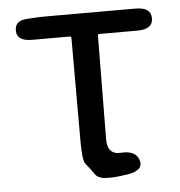

<svg xmlns="http://www.w3.org/2000/svg" viewBox="-45 -586 603 642"><g transform="rotate(-5 256.5 -265.0)"><path d="M350 8Q322 13 293 13Q262 13 251 -1Q236 -22 220 -42Q211 -54 211 -122V-464Q211 -469 206 -469H80Q29 -469 28 -503Q27 -538 67 -540L80 -541Q107 -543 134 -543H433Q485 -543 485 -506Q485 -469 433 -469H305Q300 -469 300 -464L297 -116Q297 -63 344 -67Q393 -70 403 -36Q413 -2 359 7Z"/></g></svg>

Font: Resource Han Rounded KR
Style: Regular
Weight: 400
Designer: Cyano Hao (round all glyphs); Ryoko NISHIZUKA 西塚涼子 (kana, bopomofo & ideographs); Paul D. Hunt (Latin, Greek & Cyrillic)
Foundry: Cyano Hao
Version: 0.990